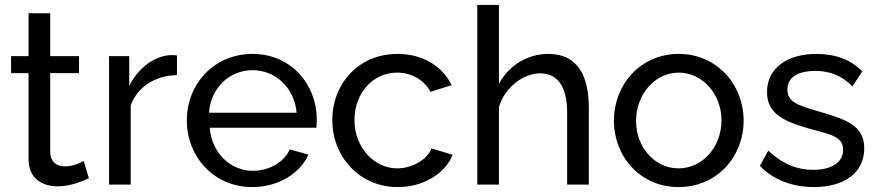

<svg xmlns="http://www.w3.org/2000/svg" viewBox="-20 -750 3565 780"><path d="M341 -26 320 -96C310 -90 278 -74 243 -74C212 -74 186 -91 184 -129V-453H301V-522H184V-696H96V-522H25V-453H96V-102C96 -27 150 7 214 7C270 7 319 -16 341 -26Z M699 -445V-525C692 -526 683 -526 670 -526C604 -521 541 -473 505 -401V-522H423V0H511V-322C539 -398 611 -443 699 -445Z M1005 10C1110 10 1199 -45 1233 -122L1157 -143C1135 -91 1072 -56 1008 -56C917 -56 840 -128 832 -231H1265C1266 -237 1267 -251 1267 -265C1267 -405 1164 -531 1006 -531C849 -531 739 -408 739 -261C739 -114 848 10 1005 10ZM829 -292C836 -393 913 -465 1006 -465C1099 -465 1176 -394 1185 -292Z M1596 10C1701 10 1788 -45 1819 -121L1733 -147C1717 -103 1655 -66 1594 -66C1499 -66 1420 -152 1420 -262C1420 -373 1496 -455 1593 -455C1651 -455 1702 -426 1729 -377L1815 -404C1777 -481 1698 -531 1595 -531C1436 -531 1330 -409 1330 -262C1330 -115 1439 10 1596 10Z M2372 0V-312C2372 -436 2331 -531 2207 -531C2124 -531 2048 -485 2007 -410V-730H1919V0H2007V-315C2030 -394 2105 -452 2174 -452C2245 -452 2284 -399 2284 -292V0Z M2474 -260C2474 -115 2580 10 2737 10C2894 10 3001 -115 3001 -260C3001 -406 2893 -531 2737 -531C2582 -531 2474 -406 2474 -260ZM2737 -66C2641 -66 2564 -150 2564 -259C2564 -368 2642 -455 2737 -455C2833 -455 2911 -369 2911 -261C2911 -152 2833 -66 2737 -66Z M3287 10C3409 10 3491 -48 3491 -147C3491 -243 3414 -266 3297 -300C3220 -323 3179 -336 3179 -386C3179 -445 3237 -462 3292 -462C3353 -462 3402 -441 3443 -399L3483 -460C3438 -507 3374 -531 3297 -531C3180 -531 3096 -475 3096 -376C3096 -294 3154 -260 3262 -229C3350 -204 3405 -198 3405 -141C3405 -88 3355 -60 3283 -60C3220 -60 3161 -82 3101 -138L3067 -76C3122 -19 3200 10 3287 10Z"/></svg>

Font: FIGSv2-sans-serif Medium
Style: Regular
Weight: 500
Designer: Matt McInerney, Pablo Impallari, Rodrigo Fuenzalida,Mirko Velimirovic
Foundry: Matt McInerney, Pablo Impallari, Rodrigo Fuenzalida
Version: Version 4.021;hotconv 1.0.109;makeotfexe 2.5.65596